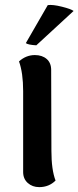

<svg xmlns="http://www.w3.org/2000/svg" viewBox="-20 -754 322 788"><path d="M282 -709 129 -568Q95 -570 86 -577L176 -733Q196 -736 234 -726.5Q272 -717 282 -709ZM191 -135Q191 -57 208 -13Q181 14 141 14Q113 14 94 -3Q75 -20 75 -48V-380Q75 -455 58 -502Q87 -528 123 -528Q153 -528 171.5 -512Q190 -496 190 -467Z"/></svg>

Font: Arima Koshi Semi Bold
Style: Regular
Weight: 600
Designer: Joana Correia and Natanael Gama
Foundry: NDISCOVER
Version: Version 1.019;PS 001.019;hotconv 1.0.88;makeotf.lib2.5.64775